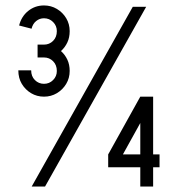

<svg xmlns="http://www.w3.org/2000/svg" viewBox="-20 -681 649 701"><path d="M95.7 0 464.8 -656.2H513.7L144.5 0ZM202.6 -494.6Q217.3 -481.4 225.8 -463.4Q234.4 -445.3 234.4 -421.9Q234.4 -396 221.7 -374.8Q209 -353.5 187.7 -340.8Q166.5 -328.1 140.6 -328.1Q114.7 -328.1 93.5 -340.8Q72.3 -353.5 59.6 -374.8Q46.9 -396 46.9 -424.3H93.8Q93.8 -402.3 107.4 -388.7Q121.1 -375 140.6 -375Q160.2 -375 173.8 -388.7Q187.5 -402.3 187.5 -421.9Q187.5 -443.8 173.8 -457.5Q160.2 -471.2 140.6 -471.2H117.2V-518.1H140.6Q160.2 -518.1 173.8 -531.7Q187.5 -545.4 187.5 -567.4Q187.5 -586.9 173.8 -600.6Q160.2 -614.3 140.6 -614.3Q124.5 -614.3 112.1 -604.2Q99.6 -594.2 95.2 -576.2L49.8 -587.9Q58.1 -621.1 83 -641.1Q107.9 -661.1 140.6 -661.1Q166.5 -661.1 187.7 -648.4Q209 -635.7 221.7 -614.5Q234.4 -593.3 234.4 -567.4Q234.4 -543.9 225.8 -525.9Q217.3 -507.8 202.6 -494.6ZM492.2 -117.2V-231.9L428.7 -117.2ZM539.1 -117.2H562.5V-70.3H539.1V0H492.2V-70.3H375V-117.2L492.2 -328.1H539.1Z"/></svg>

Font: Lambda
Style: Regular
Weight: 400
Designer: GGBotNet
Version: 0.22